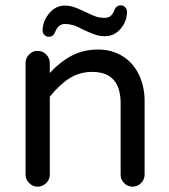

<svg xmlns="http://www.w3.org/2000/svg" viewBox="-20 -695 635 721"><path d="M140 -580Q140 -615 164.5 -644.5Q189 -674 223 -674Q240 -674 256 -669Q272 -664 301 -650Q327 -637 341.5 -632.5Q356 -628 373 -628Q386 -628 394 -634Q402 -640 408 -653Q415 -675 434 -675Q443 -675 449.5 -668.5Q456 -662 457 -652Q457 -615 433 -587Q409 -559 374 -559Q356 -559 340 -564Q324 -569 294 -583Q270 -596 254.5 -600.5Q239 -605 224 -605Q199 -605 187 -575Q181 -557 163 -557Q154 -557 147 -563.5Q140 -570 140 -580ZM76 -458Q76 -477 89.5 -490.5Q103 -504 121 -504Q140 -504 153.5 -490.5Q167 -477 167 -458V-421Q208 -465 251.5 -487Q295 -509 348 -509Q401 -509 442 -483Q481 -458 502 -414Q523 -370 523 -316V-39Q523 -21 509.5 -7.5Q496 6 478 6Q459 6 446 -7.5Q433 -21 433 -39V-307Q433 -425 326 -425Q280 -425 242.5 -402Q205 -379 167 -332V-39Q167 -21 153.5 -7.5Q140 6 121 6Q103 6 89.5 -7.5Q76 -21 76 -39Z"/></svg>

Font: 寒蝉全圆体
Style: Regular
Weight: 400
Designer: Warren2060
      Designed by Motoya company      

      [Varela Round]
      Joe Prince(Latin component); Avraham Cornf
Foundry: ChillType
Version: Version 3.200